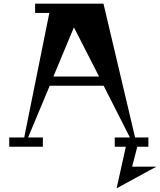

<svg xmlns="http://www.w3.org/2000/svg" viewBox="-20 -794 866 1039"><path d="M826 108 611 225 661 0H601V-50H683L541 -330H249L132 -50H212V0H30V-50H111L247 -724H170V-774H540L711 -50H783V0H723L695 108ZM269 -380H516L380 -646Z"/></svg>

Font: Chokokutai
Style: Regular
Weight: 400
Designer: 108号,108go
Foundry: Font Zone 108
Version: Version 1.000; ttfautohint (v1.8.3)